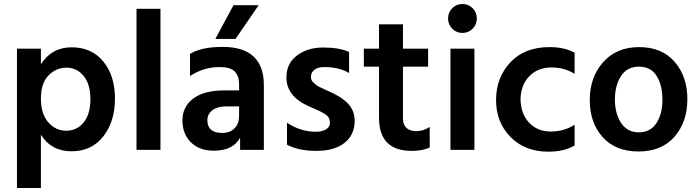

<svg xmlns="http://www.w3.org/2000/svg" viewBox="-20 -751 3502 962"><path d="M223 -373Q185 -334 185 -257Q185 -180 222 -138Q259 -96 312 -96Q365 -96 399 -137.5Q433 -179 433 -254Q433 -329 399 -370.5Q365 -412 313 -412Q261 -412 223 -373ZM185 191H65V-507H185V-429Q239 -514 339 -514Q439 -514 497.5 -443Q556 -372 556 -257Q556 -142 497.5 -67.5Q439 7 338 7Q237 7 185 -76Z M784 0H664V-707H784Z M1160 -556H1059L1150 -725H1276ZM1051 4Q979 4 936.5 -38Q894 -80 894 -148Q894 -216 948 -257Q1002 -298 1104 -298H1178V-329Q1178 -371 1156 -393Q1134 -415 1081 -415Q1000 -415 932 -370V-481Q989 -516 1096 -516Q1302 -516 1302 -324V0H1183V-61Q1148 4 1051 4ZM1093 -85Q1133 -85 1155.5 -108.5Q1178 -132 1178 -170V-218H1116Q1069 -218 1044 -198.5Q1019 -179 1019 -149Q1019 -85 1093 -85Z M1757 -146Q1757 -75 1706 -35Q1655 5 1565.5 5Q1476 5 1418 -26V-136Q1485 -91 1563 -91Q1596 -91 1614.5 -103.5Q1633 -116 1633 -133.5Q1633 -151 1627 -161.5Q1621 -172 1604 -182Q1582 -195 1559.5 -204.5Q1537 -214 1535.5 -215Q1534 -216 1531 -217Q1528 -218 1526 -219Q1415 -269 1415 -363Q1415 -433 1468 -473Q1521 -513 1599.5 -513Q1678 -513 1729 -491V-385Q1679 -415 1604 -415Q1573 -415 1555.5 -401.5Q1538 -388 1538 -367Q1538 -350 1547 -341Q1556 -332 1562 -327Q1568 -322 1579 -316Q1606 -303 1620 -297Q1689 -268 1723 -232.5Q1757 -197 1757 -146Z M2043 5Q1879 5 1879 -161V-417H1803V-507H1879V-629H1999V-507H2125V-417H1999V-159Q1999 -127 2016 -110.5Q2033 -94 2067 -94Q2101 -94 2133 -115V-12Q2098 5 2043 5Z M2297 -731Q2327 -731 2348 -710Q2369 -689 2369 -658.5Q2369 -628 2348 -607Q2327 -586 2297 -586Q2267 -586 2246 -607Q2225 -628 2225 -658.5Q2225 -689 2246 -710Q2267 -731 2297 -731ZM2357 0H2237V-507H2357Z M2727 9Q2610 9 2537.5 -65Q2465 -139 2465.5 -251Q2466 -363 2537.5 -439Q2609 -515 2733 -515Q2807 -515 2859 -487V-381Q2809 -413 2742 -413Q2675 -413 2632 -369Q2589 -325 2588 -252Q2590 -180 2631.5 -136Q2673 -92 2739.5 -92Q2806 -92 2859 -126V-22Q2806 9 2727 9Z M3181.5 -417Q3122 -417 3091.5 -370Q3061 -323 3061 -252.5Q3061 -182 3092 -135Q3123 -88 3181 -88Q3239 -88 3269 -134Q3299 -180 3299 -252Q3299 -324 3270 -370.5Q3241 -417 3181.5 -417ZM3182.5 -515Q3296 -515 3360 -441.5Q3424 -368 3424 -254Q3424 -140 3359.5 -66Q3295 8 3179.5 8Q3064 8 2999.5 -64Q2935 -136 2935 -250Q2935 -364 3002 -439.5Q3069 -515 3182.5 -515Z"/></svg>

Font: Hind Mysuru SemiBold
Style: Regular
Weight: 600
Designer: Manushi Parikh, Hitesh Malaviya
Foundry: Indian Type Foundry
Version: Version 0.703;PS 1.0;hotconv 1.0.86;makeotf.lib2.5.63406